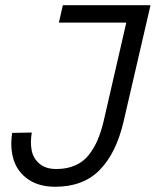

<svg xmlns="http://www.w3.org/2000/svg" viewBox="-20 -710 600 740"><path d="M192.9 9.8Q129.9 9.8 88.6 -18.8Q47.4 -47.4 32.7 -93.8Q18.1 -140.1 26.9 -197.8L102.5 -199.2Q96.2 -160.6 102.1 -130.4Q107.9 -100.1 131.8 -79.3Q155.8 -58.6 197.3 -58.6Q238.8 -58.6 270.5 -72.8Q302.2 -86.9 322.8 -113.5Q343.3 -140.1 356.2 -170.4Q369.1 -200.7 378.9 -240.7L466.8 -623H207L222.2 -689.9H560.1L456.1 -240.7Q427.7 -119.6 364.3 -54.9Q300.8 9.8 192.9 9.8Z"/></svg>

Font: HK Grotesk Italic
Style: Regular
Weight: 400
Italic angle: -13°
Designer: Alfredo Marco Pradil and Stefan Peev
Foundry: Hanken Design Co.
Version: Version 1.000;PS 001.000;hotconv 1.0.88;makeotf.lib2.5.64775